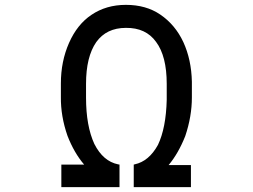

<svg xmlns="http://www.w3.org/2000/svg" viewBox="-20 -770 1040 790"><path d="M530.3 -92.8 534.2 -93.8Q592.8 -106.4 629.9 -173.8Q663.1 -243.2 666 -359.4V-424.8Q666 -539.1 622.1 -597.7Q580.1 -656.2 498 -655.3Q418 -655.3 376 -596.7Q334 -536.1 334 -424.8V-368.2Q334 -252 368.2 -177.7Q404.3 -106.4 465.8 -93.8L471.7 -92.8V0H232.4V-92.8H326.2Q285.2 -140.6 257.8 -210.9Q229.5 -292 230.5 -371.1V-426.8Q230.5 -517.6 264.2 -593.8Q297.9 -669.9 356.4 -709Q417 -750 498 -750Q581.1 -750 639.6 -710Q701.2 -668 734.4 -596.7Q767.6 -524.4 769.5 -433.6V-369.1Q769.5 -291 742.2 -210Q713.9 -138.7 673.8 -90.8H765.6V0H530.3Z"/></svg>

Font: RobotoJAA
Style: Medium
Weight: 500
Version: Version 2.05; 2016-11-05